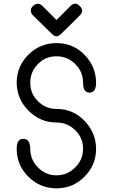

<svg xmlns="http://www.w3.org/2000/svg" viewBox="-20 -1027 665 1047"><path d="M71 -216C71 -156 92.3 -105 135 -63C177.7 -21 228.7 0 288 0C348 0 398.7 -21 440 -63C482.7 -105 504 -156 504 -216C503.3 -275.3 482 -326.3 440 -369C398.7 -411.7 348 -433 288 -433C248.7 -433 215 -447 187 -475C159 -502.3 145 -536 145 -576C145 -616 159 -650 187 -678C214.3 -706 248 -720 288 -720C328 -720 362 -706 390 -678C418.7 -650 433 -616 433 -576C433 -540 444.7 -522 468 -522C492 -522 504 -540 504 -576C503.3 -636 482 -687 440 -729C398.7 -771 348 -792 288 -792C228.7 -792 177.7 -771 135 -729C92.3 -686.3 71 -635.3 71 -576C71.7 -516.7 93 -466 135 -424C177.7 -380.7 228.7 -359 288 -359C328 -359 362 -345 390 -317C418.7 -289.7 433 -256 433 -216C433 -176 418.7 -142 390 -114C362 -85.3 328 -71 288 -71C248.7 -71 215 -85.3 187 -114C159 -142 145 -176 145 -216C144.3 -252 131.7 -270 107 -270C83 -270 71 -252 71 -216ZM288 -918 212 -994C194.7 -1010.7 177.3 -1010.7 160 -994C152 -986.7 148 -979 148 -971V-969C148 -960.3 152 -951.7 160 -943C206 -898.3 240.3 -864.7 263 -842C271 -833.3 279.3 -829 288 -829C296 -829 304.3 -833.3 313 -842C359 -886.7 393 -920.3 415 -943C423.7 -951.7 428 -960.3 428 -969C428 -977 423.7 -985.3 415 -994C407 -1002.7 398.7 -1007 390 -1007C381.3 -1007 372.7 -1002.7 364 -994C326.7 -956 301.3 -930.7 288 -918Z"/></svg>

Font: Semi-Coder
Style: Regular
Weight: 400
Version: 0.1000